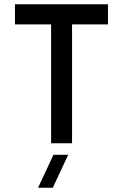

<svg xmlns="http://www.w3.org/2000/svg" viewBox="-20 -670 575 898"><path d="M50 -556H219V0H317V-556H485V-650H50ZM158 208H227L299 54H230Z"/></svg>

Font: Grotesk 02 Mince
Style: Bold
Weight: 400
Designer: Frank Adebiaye, contributions by Jérémy Landes, Ariel Martín Pérez
Foundry: Velvetyne Type Foundry
Version: Version 3.000;Glyphs 3.1.2 (3150)